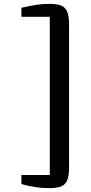

<svg xmlns="http://www.w3.org/2000/svg" viewBox="-20 -824 466 981"><path d="M333 30.8Q333 75.2 322.8 98.1Q312.5 121.1 290.8 129.2Q269 137.2 230.5 137.2Q193.8 137.2 159.7 131.8Q125.5 126.5 89.4 116.7V70.3H234.4V-738.3H89.4V-784.2Q132.8 -793.9 163.8 -799.1Q194.8 -804.2 230.5 -804.2Q269.5 -804.2 291 -796.1Q312.5 -788.1 322.8 -765.1Q333 -742.2 333 -697.8Z"/></svg>

Font: Merriweather
Style: Regular
Weight: 400
Designer: Eben Sorkin
Foundry: Eben Sorkin
Version: Version 1.584; ttfautohint (v1.6)